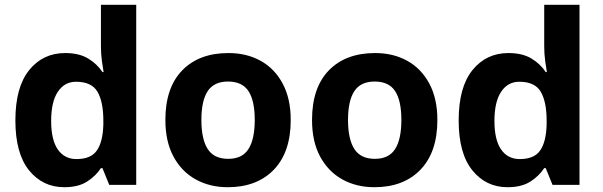

<svg xmlns="http://www.w3.org/2000/svg" viewBox="-20 -780 2543 810"><path d="M251 9.8Q160.2 9.8 102.5 -61.5Q44.9 -132.8 44.9 -272Q44.9 -412.1 103 -484.1Q161.1 -556.2 254.9 -556.2Q314 -556.2 352.1 -533Q390.1 -509.8 412.1 -476.1H417Q414.1 -492.2 409.9 -522.7Q405.8 -553.2 405.8 -585V-759.8H554.7V0H440.9L412.1 -70.8H405.8Q383.8 -37.1 346.9 -13.7Q310.1 9.8 251 9.8ZM302.7 -108.9Q363.8 -108.9 388.9 -145.5Q414.1 -182.1 416 -254.9V-271Q416 -350.1 391.4 -392.6Q366.7 -435.1 300.8 -435.1Q252 -435.1 223.9 -392.6Q195.8 -350.1 195.8 -270Q195.8 -189.9 223.9 -149.4Q252 -108.9 302.7 -108.9Z M1206.5 -273.9Q1206.5 -138.2 1135.3 -64.2Q1064 9.8 940.9 9.8Q864.7 9.8 805.2 -23.4Q745.6 -56.6 711.7 -119.9Q677.7 -183.1 677.7 -273.9Q677.7 -410.2 748.8 -483.2Q819.8 -556.2 943.8 -556.2Q1020.5 -556.2 1079.6 -523.4Q1138.7 -490.7 1172.6 -427.2Q1206.5 -363.8 1206.5 -273.9ZM829.6 -273.9Q829.6 -192.9 856.2 -151.4Q882.8 -109.9 942.9 -109.9Q1002 -109.9 1028.3 -151.4Q1054.7 -192.9 1054.7 -273.9Q1054.7 -355 1028.3 -395.5Q1002 -436 941.9 -436Q882.8 -436 856.2 -395.5Q829.6 -355 829.6 -273.9Z M1825.2 -273.9Q1825.2 -138.2 1753.9 -64.2Q1682.6 9.8 1559.6 9.8Q1483.4 9.8 1423.8 -23.4Q1364.3 -56.6 1330.3 -119.9Q1296.4 -183.1 1296.4 -273.9Q1296.4 -410.2 1367.4 -483.2Q1438.5 -556.2 1562.5 -556.2Q1639.2 -556.2 1698.2 -523.4Q1757.3 -490.7 1791.3 -427.2Q1825.2 -363.8 1825.2 -273.9ZM1448.2 -273.9Q1448.2 -192.9 1474.9 -151.4Q1501.5 -109.9 1561.5 -109.9Q1620.6 -109.9 1647 -151.4Q1673.3 -192.9 1673.3 -273.9Q1673.3 -355 1647 -395.5Q1620.6 -436 1560.5 -436Q1501.5 -436 1474.9 -395.5Q1448.2 -355 1448.2 -273.9Z M2121.1 9.8Q2030.3 9.8 1972.7 -61.5Q1915 -132.8 1915 -272Q1915 -412.1 1973.1 -484.1Q2031.2 -556.2 2125 -556.2Q2184.1 -556.2 2222.2 -533Q2260.3 -509.8 2282.2 -476.1H2287.1Q2284.2 -492.2 2280 -522.7Q2275.9 -553.2 2275.9 -585V-759.8H2424.8V0H2311L2282.2 -70.8H2275.9Q2253.9 -37.1 2217 -13.7Q2180.2 9.8 2121.1 9.8ZM2172.9 -108.9Q2233.9 -108.9 2259 -145.5Q2284.2 -182.1 2286.1 -254.9V-271Q2286.1 -350.1 2261.5 -392.6Q2236.8 -435.1 2170.9 -435.1Q2122.1 -435.1 2094 -392.6Q2065.9 -350.1 2065.9 -270Q2065.9 -189.9 2094 -149.4Q2122.1 -108.9 2172.9 -108.9Z"/></svg>

Font: Nokora
Style: Bold
Weight: 700
Designer: Danh Hong
Version: Version 8.000; ttfautohint (v1.8.3)